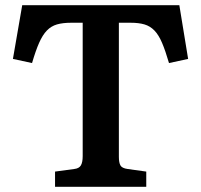

<svg xmlns="http://www.w3.org/2000/svg" viewBox="-20 -723 778 743"><path d="M193 0V-59L267 -69Q286 -71 293 -83Q300 -95 300 -119V-635H256Q223 -635 200.5 -628.5Q178 -622 161.5 -605Q145 -588 131.5 -557.5Q118 -527 104 -479L30 -495L66 -703H674L708 -495L634 -479Q620 -527 607 -557.5Q594 -588 577.5 -605Q561 -622 539 -628.5Q517 -635 485 -635H440V-116Q440 -94 446 -83Q452 -72 474 -69L546 -59V0Z"/></svg>

Font: Literata 18pt SemiBold
Style: Regular
Weight: 600
Designer: Latin by Veronika Burian and Jose Scaglione. Greek by Irene Vlachou. Cyrillic by Vera Evstafieva.
Foundry: TypeTogether
Version: Version 3.103;gftools[0.9.29]